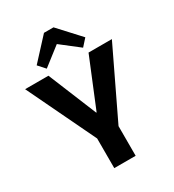

<svg xmlns="http://www.w3.org/2000/svg" viewBox="-221 -1067 1077 1190"><g transform="rotate(-30 317.5 -472.0)"><path d="M7 -700H174L316 -354H319L461 -700H628L392 -208H243ZM241 -271H394V0H241ZM143 -792 283 -944H351L491 -792L447 -743L272 -879H362L187 -743Z"/></g></svg>

Font: Pathway Extreme 72pt
Style: Bold
Weight: 700
Designer: Eduardo Rodriguez Tunni
Foundry: Eduardo Rodriguez Tunni
Version: Version 1.001;gftools[0.9.26]